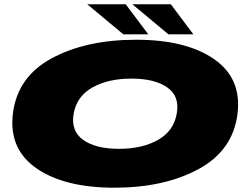

<svg xmlns="http://www.w3.org/2000/svg" viewBox="-20 -866 1170 894"><path d="M512.5 8Q280.5 8 150.2 -82Q20 -172 40 -337Q61 -508.5 221.2 -594.8Q381.5 -681 613.5 -681Q845.5 -681 975.8 -591.5Q1106 -502 1086 -337Q1065 -165.5 904.8 -78.8Q744.5 8 512.5 8ZM534 -173Q642 -173 715.5 -214.5Q789 -256 803 -337Q817.5 -418 758.8 -459Q700 -500 592 -500Q484 -500 410.8 -459Q337.5 -418 323 -337Q309 -256 367.5 -214.5Q426 -173 534 -173ZM764.5 -706 596.5 -846H775.5L880.5 -706ZM554.5 -706 386.5 -846H565.5L670.5 -706Z"/></svg>

Font: Anybody UltraExpanded Black
Style: Italic
Weight: 900
Width: 9
Italic angle: -10°
Designer: Tyler Finck
Foundry: Etcetera Type Company
Version: Version 1.010; ttfautohint (v1.8.3) -l 8 -r 50 -G 200 -x 14 